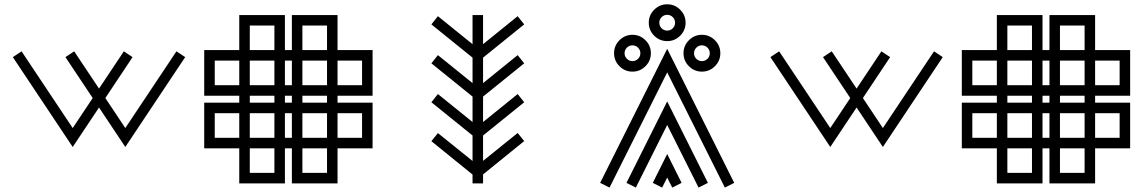

<svg xmlns="http://www.w3.org/2000/svg" viewBox="-20 -851 5313 891"><path d="M561.5 -168.9 439.5 -352.1 317.4 -168.9 39.6 -585.9 80.1 -612.8 317.4 -256.8 410.2 -396 283.7 -585.9 324.2 -612.8 439.5 -439.9 554.7 -612.8 595.2 -585.9 468.8 -396 561.5 -256.8 798.8 -612.8 839.4 -585.9Z M1660.2 -455.6V-569.8H1546.4V-455.6ZM1497.6 -618.7V-732.4H1383.3V-618.7ZM1497.6 -455.6V-569.8H1383.3V-455.6ZM1497.6 -211.4V-325.7H1383.3V-211.4ZM1497.6 -48.8V-162.6H1383.3V-48.8ZM1497.6 -374.5V-406.7H1383.3V-374.5ZM1660.2 -211.4V-325.7H1546.4V-211.4ZM1334.5 -455.6V-569.8H1302.2V-455.6ZM1334.5 -374.5V-406.7H1302.2V-374.5ZM1334.5 -211.4V-325.7H1302.2V-211.4ZM1253.4 -618.7V-732.4H1139.2V-618.7ZM1253.4 -455.6V-569.8H1139.2V-455.6ZM1253.4 -374.5V-406.7H1139.2V-374.5ZM1253.4 -211.4V-325.7H1139.2V-211.4ZM1253.4 -48.8V-162.6H1139.2V-48.8ZM1090.3 -211.4V-325.7H976.6V-211.4ZM1090.3 -455.6V-569.8H976.6V-455.6ZM1546.4 0H1334.5V-162.6H1302.2V0H1090.3V-162.6H927.7V-374.5H1090.3V-406.7H927.7V-618.7H1090.3V-781.2H1302.2V-618.7H1334.5V-781.2H1546.4V-618.7H1709V-406.7H1546.4V-374.5H1709V-162.6H1546.4Z M2221.7 0H2172.9V-41L1981.9 -195.8L2012.2 -233.4L2172.9 -104V-222.2L1981.9 -376.5L2012.2 -414.6L2172.9 -284.7V-402.8L1981.9 -557.1L2012.2 -595.2L2172.9 -465.3V-583.5L1981.9 -737.8L2012.2 -775.9L2172.9 -646V-781.2H2221.7V-646L2382.3 -775.9L2412.6 -737.8L2221.7 -583.5V-465.3L2382.3 -595.2L2412.6 -557.1L2221.7 -402.8V-284.7L2382.3 -414.6L2412.6 -376.5L2221.7 -222.2V-104.5L2382.3 -233.9L2412.6 -196.3L2221.7 -41.5Z M3237.3 -567.4Q3252.4 -567.4 3263.2 -578.1Q3273.9 -588.9 3273.9 -604Q3273.9 -619.1 3263.2 -629.9Q3252.4 -640.6 3237.3 -640.6Q3222.2 -640.6 3211.4 -629.9Q3200.7 -619.1 3200.7 -604Q3200.7 -588.9 3211.4 -578.1Q3222.2 -567.4 3237.3 -567.4ZM2915 -567.4Q2930.2 -567.4 2940.9 -578.1Q2951.7 -588.9 2951.7 -604Q2951.7 -619.1 2940.9 -629.9Q2930.2 -640.6 2915 -640.6Q2899.9 -640.6 2889.2 -629.9Q2878.4 -619.1 2878.4 -604Q2878.4 -588.9 2889.2 -578.1Q2899.9 -567.4 2915 -567.4ZM3076.2 -709Q3091.3 -709 3102.1 -719.7Q3112.8 -730.5 3112.8 -745.6Q3112.8 -760.7 3102.1 -771.5Q3091.3 -782.2 3076.2 -782.2Q3061 -782.2 3050.3 -771.5Q3039.6 -760.7 3039.6 -745.6Q3039.6 -730.5 3050.3 -719.7Q3061 -709 3076.2 -709ZM3237.3 -518.6Q3202.1 -518.6 3177 -543.7Q3151.9 -568.8 3151.9 -604Q3151.9 -639.2 3177 -664.3Q3202.1 -689.5 3237.3 -689.5Q3272.5 -689.5 3297.6 -664.3Q3322.8 -639.2 3322.8 -604Q3322.8 -568.8 3297.6 -543.7Q3272.5 -518.6 3237.3 -518.6ZM2915 -518.6Q2879.9 -518.6 2854.7 -543.7Q2829.6 -568.8 2829.6 -604Q2829.6 -639.2 2854.7 -664.3Q2879.9 -689.5 2915 -689.5Q2950.2 -689.5 2975.3 -664.3Q3000.5 -639.2 3000.5 -604Q3000.5 -568.8 2975.3 -543.7Q2950.2 -518.6 2915 -518.6ZM3099.6 19.5 3076.2 -26.9 3052.7 19.5 3009.3 -2.4 3076.2 -136.2 3143.1 -2.4ZM3343.8 19.5 3076.2 -515.1 2808.6 19.5 2765.1 -2.4 3076.2 -624.5 3387.2 -2.4ZM3221.7 19.5 3076.2 -271 2930.7 19.5 2887.2 -2.4 3076.2 -380.4 3265.1 -2.4ZM3076.2 -660.2Q3041 -660.2 3015.9 -685.3Q2990.7 -710.4 2990.7 -745.6Q2990.7 -780.8 3015.9 -805.9Q3041 -831.1 3076.2 -831.1Q3111.3 -831.1 3136.5 -805.9Q3161.6 -780.8 3161.6 -745.6Q3161.6 -710.4 3136.5 -685.3Q3111.3 -660.2 3076.2 -660.2Z M4077.1 -168.9 3955.1 -352.1 3833 -168.9 3555.2 -585.9 3595.7 -612.8 3833 -256.8 3925.8 -396 3799.3 -585.9 3839.8 -612.8 3955.1 -439.9 4070.3 -612.8 4110.8 -585.9 3984.4 -396 4077.1 -256.8 4314.5 -612.8 4355 -585.9Z M5175.8 -455.6V-569.8H5062V-455.6ZM5013.2 -618.7V-732.4H4898.9V-618.7ZM5013.2 -455.6V-569.8H4898.9V-455.6ZM5013.2 -211.4V-325.7H4898.9V-211.4ZM5013.2 -48.8V-162.6H4898.9V-48.8ZM5013.2 -374.5V-406.7H4898.9V-374.5ZM5175.8 -211.4V-325.7H5062V-211.4ZM4850.1 -455.6V-569.8H4817.9V-455.6ZM4850.1 -374.5V-406.7H4817.9V-374.5ZM4850.1 -211.4V-325.7H4817.9V-211.4ZM4769 -618.7V-732.4H4654.8V-618.7ZM4769 -455.6V-569.8H4654.8V-455.6ZM4769 -374.5V-406.7H4654.8V-374.5ZM4769 -211.4V-325.7H4654.8V-211.4ZM4769 -48.8V-162.6H4654.8V-48.8ZM4606 -211.4V-325.7H4492.2V-211.4ZM4606 -455.6V-569.8H4492.2V-455.6ZM5062 0H4850.1V-162.6H4817.9V0H4606V-162.6H4443.4V-374.5H4606V-406.7H4443.4V-618.7H4606V-781.2H4817.9V-618.7H4850.1V-781.2H5062V-618.7H5224.6V-406.7H5062V-374.5H5224.6V-162.6H5062Z"/></svg>

Font: Auseklis
Style: Regular
Weight: 400
Designer: GGBotNet
Foundry: GGBotNet
Version: 1.00